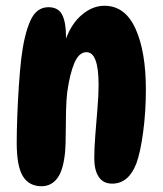

<svg xmlns="http://www.w3.org/2000/svg" viewBox="-20 -647 564 666"><path d="M148 -622Q182 -622 195.5 -596Q209 -570 209 -519Q209 -516 209 -513Q229 -567 265.5 -597Q302 -627 342 -627Q414 -627 450 -547.5Q486 -468 486 -336Q486 -259 476.5 -188.5Q467 -118 453 -80Q426 -10 369 -10Q338 -10 322.5 -33.5Q307 -57 307 -98Q307 -131 310.5 -177Q314 -223 318 -270Q322 -317 322 -353Q322 -466 280 -466Q254 -466 238 -428.5Q222 -391 213 -326Q210 -300 209 -261.5Q208 -223 208 -185Q208 -147 206 -122Q200 -57 179 -29Q158 -1 124 -1Q81 -1 59.5 -35.5Q38 -70 38 -152Q38 -194 40 -246Q42 -298 45.5 -350.5Q49 -403 54 -446Q64 -527 85 -574.5Q106 -622 148 -622Z"/></svg>

Font: DynaPuff Condensed Medium
Style: Regular
Weight: 500
Width: 3
Designer: Toshi Omagari, Jennifer Daniel
Foundry: Google Fonts
Version: Version 2.000; ttfautohint (v1.8.4.7-5d5b)